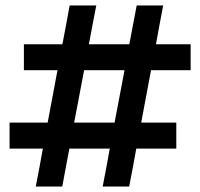

<svg xmlns="http://www.w3.org/2000/svg" viewBox="-20 -683 732 703"><path d="M111 0Q117.5 -34.5 124 -68Q130 -101.5 137 -139H15V-234H154.5L190.5 -426H67.5V-521H208.5Q215.5 -558 222 -592Q228 -625.5 235 -663H332.5Q325.5 -626.5 319 -593Q312.5 -559 305.5 -521H453.5Q460.5 -558 467 -592Q473.5 -625.5 480.5 -663H577.5Q570.5 -626.5 564.2 -592.8Q558 -559 551 -521H678V-426H533L497 -234H625.5V-139H479Q472.5 -102.5 466.2 -69Q460 -35.5 453 0H356Q362.5 -34.5 369 -68Q375 -101.5 382 -139H234Q227 -102.5 220.8 -69Q214.5 -35.5 208 0ZM251.5 -234H399.5L436 -426H288Z"/></svg>

Font: Heraclito SemiBold
Style: Regular
Weight: 600
Designer: Kostas Bartsokas (font) & Cristiano Sobral (main changes)
Foundry: Kostas Bartsokas (font) & Cristiano Sobral (main changes)
Version: Version 1.00;July 8, 2020;FontCreator 13.0.0.2655 64-bit